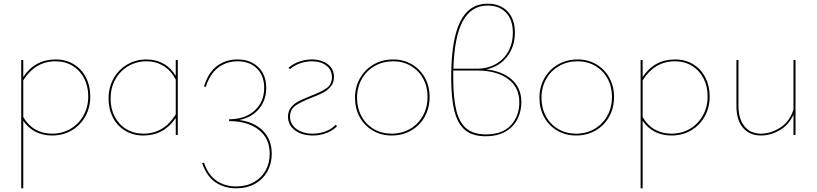

<svg xmlns="http://www.w3.org/2000/svg" viewBox="-20 -731 4424 1040"><path d="M469 -209Q469 -148 442 -100Q415 -52 368 -24.5Q321 3 262 3Q213 3 173 -17Q133 -37 106 -77V289H95V-406H106V-314Q170 -409 281 -409Q337 -409 379.5 -383Q422 -357 445.5 -311.5Q469 -266 469 -209ZM458 -209Q458 -264 435.5 -307Q413 -350 373 -374.5Q333 -399 281 -399Q171 -399 106 -296V-97Q131 -53 171 -30Q211 -7 262 -7Q318 -7 362.5 -33.5Q407 -60 432.5 -106Q458 -152 458 -209Z M943 -406V0H932V-92Q867 3 757 3Q701 3 658 -23Q615 -49 591.5 -94.5Q568 -140 568 -197Q568 -257 595 -305.5Q622 -354 669 -381.5Q716 -409 773 -409Q823 -409 864 -387Q905 -365 932 -320V-406ZM932 -111V-300Q907 -348 866 -373.5Q825 -399 774 -399Q720 -399 675 -373Q630 -347 604.5 -300.5Q579 -254 579 -197Q579 -142 601.5 -99Q624 -56 664.5 -31.5Q705 -7 757 -7Q867 -7 932 -111Z M1452 102Q1452 155 1428 198Q1404 241 1360.5 265Q1317 289 1259 289Q1196 289 1148 257Q1100 225 1075 153L1085 150Q1107 216 1152.5 247.5Q1198 279 1259 279Q1314 279 1355.5 255.5Q1397 232 1419 192Q1441 152 1441 102Q1441 19 1381.5 -28Q1322 -75 1221 -75V-85Q1307 -85 1359 -132Q1411 -179 1411 -255Q1411 -321 1371.5 -360Q1332 -399 1267 -399Q1207 -399 1161.5 -364.5Q1116 -330 1095 -260L1085 -263Q1109 -340 1156.5 -374.5Q1204 -409 1265 -409Q1336 -409 1379 -367.5Q1422 -326 1422 -255Q1422 -188 1382.5 -141Q1343 -94 1275 -81Q1358 -70 1405 -22Q1452 26 1452 102Z M1540 -99Q1540 -129 1556.5 -149.5Q1573 -170 1596.5 -182Q1620 -194 1662 -211Q1720 -233 1749 -253.5Q1778 -274 1778 -313Q1778 -352 1748 -375.5Q1718 -399 1670 -399Q1637 -399 1604.5 -387.5Q1572 -376 1550 -356L1543 -364Q1568 -386 1601.5 -397.5Q1635 -409 1669 -409Q1721 -409 1755 -383.5Q1789 -358 1789 -314Q1789 -284 1772 -263Q1755 -242 1731 -229.5Q1707 -217 1666 -201Q1609 -179 1580 -158.5Q1551 -138 1551 -99Q1551 -58 1586 -32.5Q1621 -7 1674 -7Q1711 -7 1744.5 -20Q1778 -33 1798 -55L1806 -48Q1785 -25 1750 -11Q1715 3 1674 3Q1616 3 1578 -25Q1540 -53 1540 -99Z M1903 -201Q1903 -260 1930 -307.5Q1957 -355 2004 -382Q2051 -409 2110 -409Q2166 -409 2211 -382.5Q2256 -356 2281.5 -310Q2307 -264 2307 -206Q2307 -146 2280.5 -98.5Q2254 -51 2207 -24Q2160 3 2101 3Q2045 3 1999.5 -23.5Q1954 -50 1928.5 -96.5Q1903 -143 1903 -201ZM2296 -206Q2296 -261 2272 -305Q2248 -349 2205.5 -374Q2163 -399 2110 -399Q2054 -399 2009.5 -373.5Q1965 -348 1939.5 -303Q1914 -258 1914 -201Q1914 -146 1938 -101.5Q1962 -57 2005 -32Q2048 -7 2101 -7Q2157 -7 2201.5 -33Q2246 -59 2271 -104.5Q2296 -150 2296 -206Z M2804 -178Q2804 -128 2783 -86Q2762 -44 2718.5 -18.5Q2675 7 2610 7Q2541 7 2500.5 -25.5Q2460 -58 2442 -127.5Q2424 -197 2424 -312Q2424 -515 2472.5 -613Q2521 -711 2621 -711Q2689 -711 2729 -669.5Q2769 -628 2769 -554Q2769 -479 2727 -424.5Q2685 -370 2614 -355Q2703 -345 2753.5 -299Q2804 -253 2804 -178ZM2436 -359H2563Q2621 -359 2665.5 -384Q2710 -409 2734 -453.5Q2758 -498 2758 -554Q2758 -624 2721 -662.5Q2684 -701 2622 -701Q2533 -701 2487 -617Q2441 -533 2436 -359ZM2793 -177Q2793 -259 2731 -304Q2669 -349 2564 -349H2435V-311Q2435 -199 2452 -132Q2469 -65 2507.5 -34Q2546 -3 2612 -3Q2702 -3 2747.5 -53Q2793 -103 2793 -177Z M2902 -201Q2902 -260 2929 -307.5Q2956 -355 3003 -382Q3050 -409 3109 -409Q3165 -409 3210 -382.5Q3255 -356 3280.5 -310Q3306 -264 3306 -206Q3306 -146 3279.5 -98.5Q3253 -51 3206 -24Q3159 3 3100 3Q3044 3 2998.5 -23.5Q2953 -50 2927.5 -96.5Q2902 -143 2902 -201ZM3295 -206Q3295 -261 3271 -305Q3247 -349 3204.5 -374Q3162 -399 3109 -399Q3053 -399 3008.5 -373.5Q2964 -348 2938.5 -303Q2913 -258 2913 -201Q2913 -146 2937 -101.5Q2961 -57 3004 -32Q3047 -7 3100 -7Q3156 -7 3200.5 -33Q3245 -59 3270 -104.5Q3295 -150 3295 -206Z M3824 -209Q3824 -148 3797 -100Q3770 -52 3723 -24.5Q3676 3 3617 3Q3568 3 3528 -17Q3488 -37 3461 -77V289H3450V-406H3461V-314Q3525 -409 3636 -409Q3692 -409 3734.5 -383Q3777 -357 3800.5 -311.5Q3824 -266 3824 -209ZM3813 -209Q3813 -264 3790.5 -307Q3768 -350 3728 -374.5Q3688 -399 3636 -399Q3526 -399 3461 -296V-97Q3486 -53 3526 -30Q3566 -7 3617 -7Q3673 -7 3717.5 -33.5Q3762 -60 3787.5 -106Q3813 -152 3813 -209Z M4289 -406V0H4278V-110Q4252 -53 4202.5 -25Q4153 3 4102 3Q4040 3 4004.5 -39Q3969 -81 3969 -157V-406H3980V-157Q3980 -87 4012.5 -47Q4045 -7 4102 -7Q4155 -7 4206.5 -40Q4258 -73 4278 -138V-406Z"/></svg>

Font: Ysabeau Infant Hairline
Style: Regular
Weight: 100
Designer: Christian Thalmann (Catharsis Fonts)
Version: Version 0.003